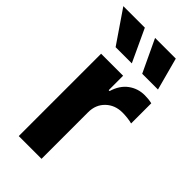

<svg xmlns="http://www.w3.org/2000/svg" viewBox="-282 -839 900 900"><g transform="rotate(45 168.0 -388.5)"><path d="M44.4 0V-545.9H190.4V-450.2H196.3Q211.4 -501 246.6 -527.1Q281.7 -553.2 327.1 -553.2Q353 -553.2 375 -547.9V-414.1Q364.3 -417.5 345.5 -419.7Q326.7 -421.9 310.5 -421.9Q260.7 -421.9 228 -390.4Q195.3 -358.9 195.3 -308.6V0ZM70.8 -615.7 -39.6 -777.3H103L178.2 -615.7ZM247.1 -615.7 170.9 -777.3H308.1L351.6 -615.7Z"/></g></svg>

Font: Inter Tight
Style: Bold
Weight: 700
Designer: Rasmus Andersson
Foundry: rsms
Version: Version 3.004; ttfautohint (v1.8.4.7-5d5b)